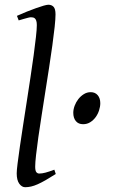

<svg xmlns="http://www.w3.org/2000/svg" viewBox="-20 -762 475 802"><path d="M212.9 -35.2Q189 -20 170.7 -9.5Q152.3 1 137.5 7.6Q122.6 14.2 109.9 17.1Q97.2 20 85 20Q71.3 20 60.5 5.4Q49.8 -9.3 49.8 -38.1Q49.8 -50.3 53.5 -79.6Q57.1 -108.9 63 -149.4Q68.8 -189.9 76.4 -238.5Q84 -287.1 91.8 -337.9Q99.6 -388.7 107.2 -438.5Q114.7 -488.3 120.6 -531.2Q126.5 -574.2 130.1 -607.2Q133.8 -640.1 133.8 -657.2Q133.8 -668.5 131.6 -675Q129.4 -681.6 126 -684.8Q122.6 -688 117.9 -689Q113.3 -689.9 108.9 -689.9Q105 -689.9 96.4 -687.7Q87.9 -685.5 79.6 -683.1Q69.8 -680.2 58.1 -676.8L50.8 -695.8Q71.3 -705.1 92 -713.4Q112.8 -721.7 130.6 -728Q148.4 -734.4 162.1 -738.3Q175.8 -742.2 182.1 -742.2Q195.8 -742.2 203.9 -733.4Q211.9 -724.6 211.9 -702.1Q211.9 -683.1 208.3 -649.4Q204.6 -615.7 198.7 -572.5Q192.9 -529.3 185.1 -479.7Q177.2 -430.2 169.4 -379.4Q161.6 -328.6 153.8 -279.5Q146 -230.5 140.1 -188.5Q134.3 -146.5 130.6 -114.5Q127 -82.5 127 -65.9Q127 -49.3 131.6 -43.2Q136.2 -37.1 144 -37.1Q155.3 -37.1 170.2 -41Q185.1 -44.9 207 -53.2ZM398.9 -331.1Q398.9 -316.4 393.8 -300.8Q388.7 -285.2 379.4 -272.5Q370.1 -259.8 356.9 -251.5Q343.8 -243.2 327.1 -243.2Q307.6 -243.2 296.9 -256.1Q286.1 -269 286.1 -291Q286.1 -304.7 291.7 -320.1Q297.4 -335.4 307.1 -347.9Q316.9 -360.4 330.1 -368.7Q343.3 -377 358.9 -377Q377.4 -377 388.2 -364.3Q398.9 -351.6 398.9 -331.1Z"/></svg>

Font: Gentium Plus Eur
Style: Italic
Weight: 400
Italic angle: -8°
Designer: J. Victor Gaultney, Annie Olsen, Iska Routamaa, Becca Hirsbrunner
Foundry: SIL International
Version: Version 5.000